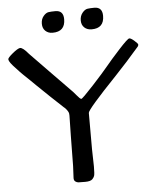

<svg xmlns="http://www.w3.org/2000/svg" viewBox="-59 -933 790 983"><g transform="rotate(-5 336.0 -442.0)"><path d="M286 -242 288 -345Q288 -358 285 -363Q282 -368 281 -370Q280 -372 277.5 -375Q275 -378 273.5 -380Q272 -382 268.5 -385.5Q265 -389 263 -390Q257 -395 199 -450Q141 -505 135 -511.5Q129 -518 106 -540Q83 -562 69 -575.5Q55 -589 38 -608Q2 -645 2 -657Q1 -658 1 -659Q1 -667 27 -688.5Q53 -710 66 -712Q81 -712 109 -678Q117 -669 214.5 -569.5Q312 -470 317.5 -464Q323 -458 332 -447Q350 -425 356 -425Q362 -425 420 -488Q478 -551 501.5 -580Q525 -609 572 -660.5Q619 -712 627.5 -712Q636 -712 653 -697Q670 -682 670.5 -677Q671 -672 667 -666.5Q663 -661 655.5 -653.5Q648 -646 640 -636Q617 -608 542 -528Q388 -367 388 -350V-163L390 -75Q390 -35 386.5 -26Q383 -17 376 -10Q366 0 339 0Q312 0 304 -0.5Q296 -1 288.5 -6.5Q281 -12 281 -24L284 -86ZM263 -884Q304 -884 304 -839Q304 -775 239 -775Q217 -775 202.5 -788.5Q188 -802 188 -825.5Q188 -849 201 -864.5Q214 -880 227.5 -882Q241 -884 263 -884ZM463 -884Q504 -884 504 -839Q504 -775 440 -775Q417 -775 402.5 -788.5Q388 -802 388 -825Q388 -848 401 -864Q414 -880 428 -882Q442 -884 463 -884Z"/></g></svg>

Font: Cagliostro
Style: Regular
Weight: 400
Designer: Matthew Desmond
Foundry: Matthew Desmond
Version: Version